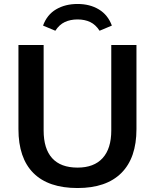

<svg xmlns="http://www.w3.org/2000/svg" viewBox="-20 -939 780 968"><path d="M73 -288V-712H200V-281Q200 -189 243 -141.5Q286 -94 371 -94Q454 -94 497.5 -142Q541 -190 541 -281V-712H668V-288Q668 -143 592 -67Q516 9 371 9Q224 9 148.5 -66.5Q73 -142 73 -288ZM544 -810 482 -784Q462 -815 434.5 -828Q407 -841 371 -841Q335 -841 307 -828Q279 -815 259 -784L197 -810Q217 -865 263 -892Q309 -919 371 -919Q433 -919 478.5 -891.5Q524 -864 544 -810Z"/></svg>

Font: Muli
Style: Bold
Weight: 700
Designer: Vernon Adams
Foundry: Vernon Adams
Version: Version 2.001